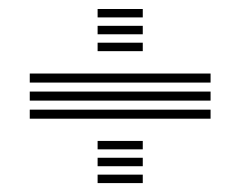

<svg xmlns="http://www.w3.org/2000/svg" viewBox="-20 -585 537 429"><path d="M46.5 -400.5V-420.7H450.5V-400.5ZM46.5 -360.2V-380.4H450.5V-360.2ZM46.5 -319.8V-340H450.5V-319.8ZM198.1 -546.1V-564.9H299V-546.1ZM198.1 -470.7V-489.6H299V-470.7ZM198.1 -508.4V-527.3H299V-508.4ZM198.1 -251.3V-270.1H299V-251.3ZM198.1 -175.9V-194.8H299V-175.9ZM198.1 -213.6V-232.5H299V-213.6Z"/></svg>

Font: Big Shoulders Inline Text Thin
Style: Regular
Weight: 100
Designer: Patric King
Foundry: XO Type Co
Version: Version 2.002